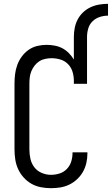

<svg xmlns="http://www.w3.org/2000/svg" viewBox="-20 -978 586 1006"><path d="M247 8Q221 8 194.5 3Q168 -2 145 -15Q122 -28 104 -48Q86 -68 75 -92Q64 -116 60 -142.5Q56 -169 56 -195V-540Q56 -565 59 -589.5Q62 -614 70.5 -637.5Q79 -661 94 -681.5Q109 -702 129.5 -716.5Q150 -731 174.5 -737Q199 -743 224 -743Q245 -743 266.5 -739Q288 -735 307 -725Q326 -715 341 -699.5Q356 -684 367 -666V-785Q367 -808 371.5 -831.5Q376 -855 387 -876Q398 -897 415.5 -913.5Q433 -930 454.5 -940Q476 -950 499.5 -954Q523 -958 546 -958V-896Q524 -896 502.5 -889Q481 -882 465 -866.5Q449 -851 442.5 -829Q436 -807 436 -785V-539H367V-555Q367 -579 360 -602Q353 -625 336.5 -642Q320 -659 297 -666Q274 -673 250 -673Q234 -673 217 -669.5Q200 -666 186 -657Q172 -648 161.5 -634.5Q151 -621 144.5 -605.5Q138 -590 136 -573.5Q134 -557 134 -540V-195Q134 -170 139.5 -145.5Q145 -121 160 -101.5Q175 -82 198.5 -72Q222 -62 247 -62Q270 -62 292 -69Q314 -76 330 -92.5Q346 -109 353 -131Q360 -153 360 -176V-180H438V-174Q438 -149 432.5 -124.5Q427 -100 415 -78.5Q403 -57 384.5 -39.5Q366 -22 343.5 -11Q321 0 296.5 4Q272 8 247 8Z"/></svg>

Font: HulyMono
Style: Regular
Weight: 400
Monospace: yes
Designer: Belleve Invis
Foundry: Belleve Invis
Version: Version 33.2.5; ttfautohint (v1.8.4)